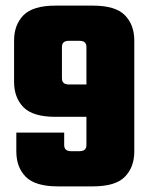

<svg xmlns="http://www.w3.org/2000/svg" viewBox="-20 -662 534 682"><path d="M200 -495V-384Q200 -373 206 -367.5Q212 -362 225 -362H330V-247H177Q97 -247 63.5 -281Q30 -315 30 -371V-518Q30 -574 63.5 -608Q97 -642 177 -642H248V-517H225Q212 -517 206 -511.5Q200 -506 200 -495ZM287 -147V-495Q287 -506 281 -511.5Q275 -517 262 -517H239V-642H310Q390 -642 423.5 -608Q457 -574 457 -518V-124Q457 -68 423.5 -34Q390 0 310 0H239V-125H262Q275 -125 281 -130.5Q287 -136 287 -147ZM208 -191V-147Q208 -136 214 -130.5Q220 -125 233 -125H254V0H185Q105 0 71.5 -34Q38 -68 38 -124V-191Z"/></svg>

Font: Teko Variable Light
Style: Regular
Weight: 300
Designer: Manushi Parikh, Jonny Pinhorn
Foundry: Indian Type Foundry
Version: Version 3.000